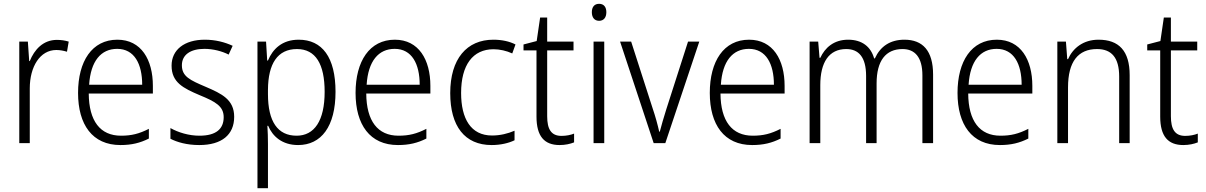

<svg xmlns="http://www.w3.org/2000/svg" viewBox="-20 -750 6317 1006"><path d="M278 -541C206 -541 160 -490 136 -430H133L126 -532H81V0H136V-287C136 -401 190 -488 275 -488C295 -488 314 -484 331 -479L340 -532C321 -538 300 -541 278 -541Z M595 -542C462 -542 389 -429 389 -263C389 -97 464 10 611 10C670 10 714 -1 760 -24V-75C709 -49 669 -39 614 -39C505 -39 446 -116 445 -260H781V-300C781 -437 720 -542 595 -542ZM594 -494C684 -494 725 -415 725 -306H447C455 -430 509 -494 594 -494Z M1207 -138C1207 -228 1142 -259 1058 -295C976 -330 933 -349 933 -408C933 -463 978 -494 1051 -494C1096 -494 1143 -482 1178 -464L1199 -510C1158 -529 1109 -542 1053 -542C946 -542 879 -489 879 -406C879 -318 940 -288 1027 -251C1110 -217 1152 -193 1152 -136C1152 -75 1113 -39 1025 -39C969 -39 914 -56 873 -79V-23C908 -5 959 10 1024 10C1142 10 1207 -44 1207 -138Z M1545 -542C1458 -542 1409 -493 1384 -433H1380L1374 -532H1329V236H1384V4C1384 -26 1383 -62 1381 -91H1385C1408 -36 1458 10 1542 10C1663 10 1738 -87 1738 -269C1738 -450 1668 -542 1545 -542ZM1536 -493C1634 -493 1681 -414 1681 -269C1681 -117 1627 -39 1534 -39C1435 -39 1384 -113 1384 -257V-280C1385 -416 1434 -493 1536 -493Z M2049 -542C1916 -542 1843 -429 1843 -263C1843 -97 1918 10 2065 10C2124 10 2168 -1 2214 -24V-75C2163 -49 2123 -39 2068 -39C1959 -39 1900 -116 1899 -260H2235V-300C2235 -437 2174 -542 2049 -542ZM2048 -494C2138 -494 2179 -415 2179 -306H1901C1909 -430 1963 -494 2048 -494Z M2556 10C2603 10 2645 0 2676 -15V-65C2641 -50 2601 -40 2558 -40C2447 -40 2396 -128 2396 -263C2396 -409 2457 -492 2566 -492C2598 -492 2634 -484 2664 -470L2681 -517C2650 -533 2610 -542 2565 -542C2426 -542 2339 -442 2339 -262C2339 -89 2415 10 2556 10Z M2922 -38C2868 -38 2847 -73 2847 -141V-486H2985V-532H2847V-658H2810L2792 -535L2723 -517V-486H2791V-139C2791 -36 2832 10 2912 10C2942 10 2968 4 2988 -4V-50C2971 -43 2947 -38 2922 -38Z M3119 -730C3094 -730 3081 -713 3081 -686C3081 -658 3095 -641 3119 -641C3143 -641 3157 -658 3157 -686C3157 -713 3144 -730 3119 -730ZM3146 -532H3090V0H3146Z M3405 0H3466L3644 -532H3585L3471 -177C3458 -135 3445 -92 3437 -60H3434C3426 -96 3414 -140 3400 -181L3287 -532H3229Z M3905 -542C3772 -542 3699 -429 3699 -263C3699 -97 3774 10 3921 10C3980 10 4024 -1 4070 -24V-75C4019 -49 3979 -39 3924 -39C3815 -39 3756 -116 3755 -260H4091V-300C4091 -437 4030 -542 3905 -542ZM3904 -494C3994 -494 4035 -415 4035 -306H3757C3765 -430 3819 -494 3904 -494Z M4719 -542C4643 -542 4592 -506 4564 -444H4560C4543 -505 4497 -542 4424 -542C4348 -542 4302 -499 4278 -447H4274L4267 -532H4222V0H4278V-304C4278 -423 4323 -493 4414 -493C4478 -493 4518 -452 4518 -352V0H4573V-313C4573 -432 4621 -493 4709 -493C4773 -493 4813 -451 4813 -355V0H4869V-359C4869 -485 4814 -542 4719 -542Z M5203 -542C5070 -542 4997 -429 4997 -263C4997 -97 5072 10 5219 10C5278 10 5322 -1 5368 -24V-75C5317 -49 5277 -39 5222 -39C5113 -39 5054 -116 5053 -260H5389V-300C5389 -437 5328 -542 5203 -542ZM5202 -494C5292 -494 5333 -415 5333 -306H5055C5063 -430 5117 -494 5202 -494Z M5736 -542C5655 -542 5601 -497 5576 -440H5572L5565 -532H5520V0H5576V-292C5576 -427 5629 -493 5728 -493C5804 -493 5844 -448 5844 -349V0H5899V-356C5899 -484 5842 -542 5736 -542Z M6190 -38C6136 -38 6115 -73 6115 -141V-486H6253V-532H6115V-658H6078L6060 -535L5991 -517V-486H6059V-139C6059 -36 6100 10 6180 10C6210 10 6236 4 6256 -4V-50C6239 -43 6215 -38 6190 -38Z"/></svg>

Font: Noto Sans Malayalam SemiCondensed Light
Style: Regular
Weight: 300
Width: 4
Designer: Jelle Bosma - Monotype Design Team
Foundry: Monotype Imaging Inc.
Version: Version 2.104